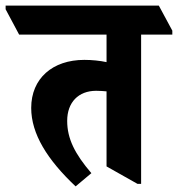

<svg xmlns="http://www.w3.org/2000/svg" viewBox="-82 -646 633 683"><path d="M187 17 243 -30C184 -99 157 -153 157 -216C157 -282 197 -323 260 -323C274 -323 286 -322 297 -321V-54L407 8H420V-523H531V-537L483 -626H-62V-613L-14 -523H297V-425C274 -430 245 -433 218 -433C105 -433 29 -367 29 -262C29 -170 86 -78 187 17Z"/></svg>

Font: Noto Serif Devanagari ExtraCondensed ExtraBold
Style: Regular
Weight: 800
Width: 2
Designer: Universal Thirst, Indian Type Foundry and the Monotype Design Team
Foundry: Monotype Imaging Inc.
Version: Version 2.004